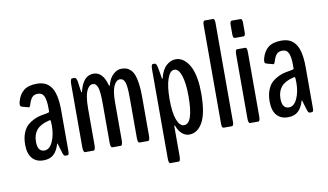

<svg xmlns="http://www.w3.org/2000/svg" viewBox="-85 -902 2150 1259"><g transform="rotate(-10 990.5 -273.0)"><path d="M139.6 5.9Q91.3 5.9 64.7 -25.4Q38.1 -56.6 38.1 -116.2Q38.1 -160.6 51.5 -193.8Q64.9 -227.1 85.2 -244.1Q105.5 -261.2 129.9 -272.5Q154.3 -283.7 175.3 -287.1Q196.3 -290.5 212.2 -293.7Q228 -296.9 230.5 -300.3V-326.2Q230.5 -378.4 219 -404.5Q207.5 -430.7 177.2 -430.7Q151.9 -430.7 138.4 -414.8Q125 -398.9 115.7 -366.2Q111.3 -352.5 104 -353.5Q52.7 -366.2 52.2 -370.1Q49.3 -371.6 49.1 -381.3Q48.8 -391.1 51.3 -399.4Q64 -447.3 94.7 -471.9Q125.5 -496.6 182.6 -496.6Q213.4 -496.6 236.1 -486.6Q258.8 -476.6 275.9 -453.6Q293 -430.7 301.5 -391.4Q310.1 -352.1 310.1 -295.4V-24.4Q310.1 0.5 299.8 0.5H284.2Q275.4 0.5 268.6 -21Q267.6 -25.9 259 -52.7Q250.5 -79.6 249.5 -85Q249 -86.4 248.3 -86.9Q247.6 -87.4 246.6 -86.9Q245.6 -86.4 245.6 -85Q232.4 -40 207.8 -17.1Q183.1 5.9 139.6 5.9ZM156.7 -56.6Q190.9 -56.6 211.7 -101.6Q232.4 -146.5 232.4 -209Q232.4 -246.1 228 -246.1Q219.2 -246.1 213.4 -243.2Q160.6 -230 136 -200.2Q111.3 -170.4 111.3 -122.6Q111.3 -56.6 156.7 -56.6Z M416.5 0Q411.1 0 407.7 -9Q404.3 -18.1 404.3 -33.2V-455.6Q404.3 -471.2 407.5 -481.2Q410.6 -491.2 416 -491.2H433.1Q445.3 -491.2 450.7 -461.9L459.5 -396Q460.9 -390.1 463.4 -390.1Q464.8 -390.1 466.3 -396.5Q491.2 -497.1 559.6 -497.1Q622.1 -497.1 646.5 -404.3Q647.9 -400.4 649.4 -400.4Q652.3 -400.4 652.8 -404.3Q665 -450.2 691.2 -473.6Q717.3 -497.1 744.6 -497.1Q763.7 -497.1 777.8 -492.7Q792 -488.3 805.9 -475.3Q819.8 -462.4 828.6 -440.4Q837.4 -418.5 842.8 -381.3Q848.1 -344.2 848.1 -293.9V-33.2Q848.1 0 835.9 0H779.3Q767.1 0 767.1 -33.2V-302.7Q767.1 -377 757.3 -403.8Q747.6 -430.7 724.6 -430.7Q699.7 -430.7 683.3 -396.2Q667 -361.8 667 -287.1V-33.2Q667 -18.1 663.6 -9Q660.2 0 654.8 0H598.6Q585.9 0 585.9 -33.2V-296.4Q585.9 -373 575.7 -401.9Q565.4 -430.7 543.5 -430.7Q523.9 -430.7 510.5 -409.9Q497.1 -389.2 491.5 -356.7Q485.8 -324.2 485.8 -281.7V-33.2Q485.8 -18.1 482.4 -9Q479 0 473.6 0Z M954.6 168Q943.4 168 943.4 134.3V-457.5Q943.4 -491.7 954.6 -491.7H967.3Q979.5 -491.7 984.9 -457.5Q985.4 -455.1 988.3 -439.2Q991.2 -423.3 993.7 -408.2Q996.1 -393.1 996.1 -390.6Q997.1 -385.3 999 -385.3Q1000.5 -385.3 1002 -389.6Q1015.6 -444.8 1044.7 -470.7Q1073.7 -496.6 1106.9 -496.6Q1126.5 -496.6 1144.3 -488Q1162.1 -479.5 1178.7 -460.4Q1195.3 -441.4 1207.5 -413.3Q1219.7 -385.3 1226.8 -343Q1233.9 -300.8 1233.9 -249Q1233.9 -116.2 1200 -55.4Q1166 5.4 1109.4 5.4Q1084.5 5.4 1062.5 -13.4Q1040.5 -32.2 1028.3 -67.4Q1027.3 -70.3 1025.4 -70.3Q1022.5 -70.3 1022.5 -64V134.3Q1022.5 168 1010.7 168ZM1087.4 -61Q1148.4 -61 1148.4 -244.1Q1148.4 -331.5 1131.6 -381.1Q1114.7 -430.7 1086.9 -430.7Q1057.6 -430.7 1040 -380.4Q1022.5 -330.1 1022.5 -244.1Q1022.5 -156.2 1040.3 -108.6Q1058.1 -61 1087.4 -61Z M1339.4 0Q1327.1 0 1327.1 -26.4V-684.6Q1327.1 -713.9 1339.4 -713.9H1394Q1406.2 -713.9 1406.2 -684.6V-26.4Q1406.2 0 1394 0Z M1515.6 0Q1503.4 0 1503.4 -32.7V-459Q1503.4 -491.2 1515.6 -491.2H1570.3Q1582 -491.2 1582 -459V-32.7Q1582 0 1570.3 0ZM1513.7 -566.9Q1501.5 -566.9 1501.5 -593.3V-656.2Q1501.5 -682.1 1513.7 -682.1H1571.8Q1584 -682.1 1584 -656.2V-593.3Q1584 -566.9 1571.8 -566.9Z M1767.6 5.9Q1719.2 5.9 1692.6 -25.4Q1666 -56.6 1666 -116.2Q1666 -160.6 1679.4 -193.8Q1692.9 -227.1 1713.1 -244.1Q1733.4 -261.2 1757.8 -272.5Q1782.2 -283.7 1803.2 -287.1Q1824.2 -290.5 1840.1 -293.7Q1856 -296.9 1858.4 -300.3V-326.2Q1858.4 -378.4 1846.9 -404.5Q1835.4 -430.7 1805.2 -430.7Q1779.8 -430.7 1766.4 -414.8Q1752.9 -398.9 1743.7 -366.2Q1739.3 -352.5 1731.9 -353.5Q1680.7 -366.2 1680.2 -370.1Q1677.2 -371.6 1677 -381.3Q1676.8 -391.1 1679.2 -399.4Q1691.9 -447.3 1722.7 -471.9Q1753.4 -496.6 1810.5 -496.6Q1841.3 -496.6 1864 -486.6Q1886.7 -476.6 1903.8 -453.6Q1920.9 -430.7 1929.4 -391.4Q1938 -352.1 1938 -295.4V-24.4Q1938 0.5 1927.7 0.5H1912.1Q1903.3 0.5 1896.5 -21Q1895.5 -25.9 1887 -52.7Q1878.4 -79.6 1877.4 -85Q1877 -86.4 1876.2 -86.9Q1875.5 -87.4 1874.5 -86.9Q1873.5 -86.4 1873.5 -85Q1860.4 -40 1835.7 -17.1Q1811 5.9 1767.6 5.9ZM1784.7 -56.6Q1818.8 -56.6 1839.6 -101.6Q1860.4 -146.5 1860.4 -209Q1860.4 -246.1 1856 -246.1Q1847.2 -246.1 1841.3 -243.2Q1788.6 -230 1763.9 -200.2Q1739.3 -170.4 1739.3 -122.6Q1739.3 -56.6 1784.7 -56.6Z"/></g></svg>

Font: BenchNine
Style: Bold
Weight: 700
Version: Version 1 ; ttfautohint (v0.92.18-e454-dirty) -l 8 -r 50 -G 